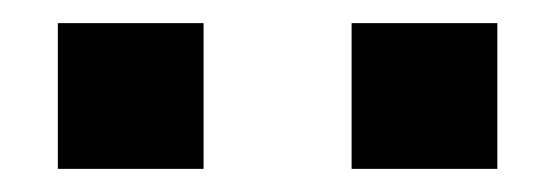

<svg xmlns="http://www.w3.org/2000/svg" viewBox="-20 -748 480 166"><path d="M284 -602V-728H410V-602ZM30 -602V-728H156V-602Z"/></svg>

Font: M PLUS 1 Medium
Style: Regular
Weight: 500
Designer: Coji Morishita
Foundry: UNDERFOREST DESIGN
Version: Version 1.001